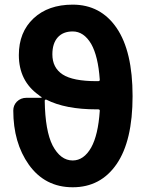

<svg xmlns="http://www.w3.org/2000/svg" viewBox="-20 -793 612 811"><path d="M401.4 -324.2Q402.3 -331.1 394.5 -331.1H387.7Q255.9 -331.1 175.8 -372.1Q172.9 -373 170.9 -371.6Q168.9 -370.1 168.9 -367.2Q170.9 -240.2 202.1 -178.7Q235.4 -115.2 287.1 -115.2Q334 -115.2 365.2 -169.9Q394.5 -222.7 401.4 -324.2ZM394.5 -450.2Q402.3 -450.2 401.4 -457Q394.5 -555.7 365.2 -607.4Q334 -660.2 287.1 -660.2Q246.1 -660.2 223.6 -634.8Q201.2 -609.4 201.2 -563.5Q201.2 -506.8 244.6 -478.5Q288.1 -450.2 387.7 -450.2ZM154.3 -379.9Q155.3 -379.9 155.8 -381.3Q156.2 -382.8 154.3 -383.8Q148.4 -386.7 143.6 -391.6Q59.6 -451.2 59.6 -560.5Q59.6 -657.2 121.6 -715.3Q183.6 -773.4 287.1 -773.4Q405.3 -773.4 472.7 -674.8Q540 -576.2 540 -387.2Q540 -198.2 472.7 -100.1Q405.3 -2 287.1 -2Q169.9 -2 101.6 -97.7Q36.1 -190.4 36.1 -326.2Q36.1 -347.7 50.8 -363.3Q67.4 -379.9 91.8 -379.9Z"/></svg>

Font: Gen Jyuu Gothic Bold
Style: Bold
Weight: 700
Designer: [Source Han Sans]
Ryoko NISHIZUKA  (kana & ideographs); Paul D. Hunt (Latin, Greek & Cyrillic); Wenlong ZHANG  (bopomofo
Version: Version 1.002.20150607